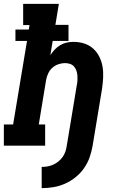

<svg xmlns="http://www.w3.org/2000/svg" viewBox="-21 -755 641 995"><path d="M195 220V110Q210 110 225 107.5Q240 105 254.5 98.5Q269 92 282 81.5Q295 71 304 58Q313 45 318 30Q323 15 325 0Q330 -30 335 -60Q340 -90 345 -120L377 -314Q380 -327 380.5 -340Q381 -353 380 -365.5Q379 -378 374.5 -390Q370 -402 362 -411Q354 -420 341.5 -424Q329 -428 316 -428Q299 -428 281.5 -422Q264 -416 250.5 -404Q237 -392 229 -375Q221 -358 218 -341L180 -110H213V0H-1V-110H47L119 -543H59V-602H128L132 -625H99V-735H284L266 -626H334V-543H252L240 -469Q250 -485 263 -498.5Q276 -512 292 -521.5Q308 -531 325.5 -534.5Q343 -538 361 -538Q389 -538 415.5 -529.5Q442 -521 462 -503Q482 -485 494 -460.5Q506 -436 510.5 -409Q515 -382 513.5 -353Q512 -324 508 -296L459 0Q454 30 443.5 60Q433 90 414.5 116.5Q396 143 370.5 163.5Q345 184 315.5 197Q286 210 255.5 215Q225 220 195 220Z"/></svg>

Font: Iosevka Curly Slab XBdExObl
Style: Regular
Weight: 800
Width: 7
Italic angle: -9°
Monospace: yes
Designer: Belleve Invis
Foundry: Belleve Invis
Version: Version 11.1.0; ttfautohint (v1.8.3)